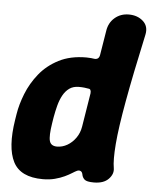

<svg xmlns="http://www.w3.org/2000/svg" viewBox="-53 -763 656 826"><g transform="rotate(5 275.0 -350.0)"><path d="M162.8 19Q66 19 34.4 -42.8Q2.8 -104.6 22 -225L26 -250Q32.6 -292 51.1 -338.8Q69.6 -385.6 102.4 -426.5Q135.2 -467.4 185.2 -493.2Q235.2 -519 304.2 -519Q315.4 -519 324.5 -518Q333.6 -517 338.8 -516.2Q357.8 -514.4 361.6 -533.8L379 -640Q384.2 -675.6 409.4 -697.3Q434.6 -719 470.2 -719Q507.8 -719 532.1 -697Q556.4 -675 548.4 -638.2Q510.4 -463.8 489.2 -346.5Q468 -229.2 462.4 -159Q456.8 -88.8 463 -54.8Q467.2 -29.8 446 -7.9Q424.8 14 382.6 14Q351.6 14 342.2 5.3Q332.8 -3.4 330.8 -15.8Q328.6 -27.4 321.1 -30.4Q313.6 -33.4 305.4 -29.2Q298.8 -26.2 286.4 -18.3Q274 -10.4 255.9 -1.8Q237.8 6.8 214.4 12.9Q191 19 162.8 19ZM211.4 -126Q234.4 -126 255.6 -138.2Q276.8 -150.4 292 -172Q307.2 -193.6 311.6 -221L335.2 -366.8Q337 -385.8 324.2 -386.2Q317.6 -387.6 307.1 -388.8Q296.6 -390 283.2 -390Q258.8 -390 242.3 -378.3Q225.8 -366.6 214.8 -346.6Q203.8 -326.6 197.2 -301.5Q190.6 -276.4 186 -250L182 -225Q173 -168.8 179 -147.4Q185 -126 211.4 -126Z"/></g></svg>

Font: Winky Sans
Style: Italic
Weight: 400
Italic angle: -8.97852°
Designer: Simon Atzbach
Foundry: typofactur
Version: Version 1.205